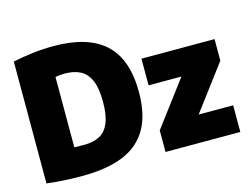

<svg xmlns="http://www.w3.org/2000/svg" viewBox="-102 -918 1416 1096"><g transform="rotate(-15 606.0 -370.5)"><path d="M49 -2.5V-722.5Q105 -735 167.2 -742.2Q229.5 -749.5 290 -749.5Q493 -749.5 593.5 -657Q694 -564.5 694 -370Q694 -237.5 646 -153.8Q598 -70 501.5 -30.2Q405 9.5 256 9.5Q206.5 9.5 151.5 6.5Q96.5 3.5 49 -2.5ZM481.5 -370.5Q481.5 -448.5 461.8 -495Q442 -541.5 404.5 -561.5Q367 -581.5 310.5 -581.5Q297.5 -581.5 282 -580Q266.5 -578.5 256 -576V-160.5Q278.5 -159.5 313 -159.5Q370 -159.5 406.8 -179.5Q443.5 -199.5 462.5 -245.8Q481.5 -292 481.5 -370.5ZM990 -157.5H1194V0H752V-127.5L951 -392.5H757V-550H1189V-422.5Z"/></g></svg>

Font: Encode Sans Semi Condensed Black
Style: Regular
Weight: 900
Width: 4
Designer: Multiple Designers
Foundry: Impallari Type
Version: Version 2.000